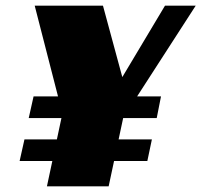

<svg xmlns="http://www.w3.org/2000/svg" viewBox="-20 -655 708 675"><path d="M81 -240H196L180 -165H66L49 -89H164L145 0H362L381 -89H498L514 -165H397L413 -240H531L546 -316H462L668 -635H560L410 -384L342 -635H102L184 -316H98Z"/></svg>

Font: Racing Sans One
Style: Regular
Weight: 400
Designer: Pablo Impallari, Rodrigo Fuenzalida
Foundry: Pablo Impallari, Rodrigo Fuenzalida
Version: Version 1.001